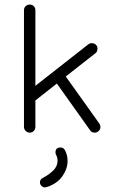

<svg xmlns="http://www.w3.org/2000/svg" viewBox="-20 -581 509 841"><path d="M395 0Q381 0 375 -10L229 -215L135 -141V-25Q135 -15 128 -7.5Q121 0 110 0Q100 0 92.5 -7.5Q85 -15 85 -25V-536Q85 -547 92.5 -554Q100 -561 110 -561Q121 -561 128 -554Q135 -547 135 -536V-205L367 -387Q374 -392 381 -392Q392 -392 399.5 -385.5Q407 -379 407 -368Q407 -354 397 -347L268 -246L415 -40Q420 -33 420 -25Q420 -15 412.5 -7.5Q405 0 395 0ZM264 76Q276 98 276 124Q276 158 253.5 190.5Q231 223 186 238Q180 240 177 240Q169 240 162 233.5Q155 227 155 218Q155 204 168 198Q195 184 213.5 165.5Q232 147 232 124Q232 108 226 98Q223 92 223 87Q223 65 245 65Q258 65 264 76Z"/></svg>

Font: Hubballi
Style: Regular
Weight: 400
Designer: Erin McLaughlin
Version: Version 1.000; ttfautohint (v1.8.3)